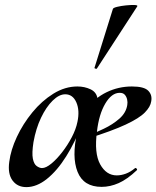

<svg xmlns="http://www.w3.org/2000/svg" viewBox="-20 -753 640 786"><path d="M88 13Q51 13 31 -14.5Q11 -42 18 -91Q24 -139 49 -192.5Q74 -246 112.5 -293Q151 -340 198.5 -369.5Q246 -399 297 -399Q326 -399 350.5 -387.5Q375 -376 379 -350Q364 -324 347.5 -298Q331 -272 316 -246Q288 -172 251 -113Q214 -54 172 -20.5Q130 13 88 13ZM152 -65Q168 -65 190 -83Q212 -101 234.5 -130Q257 -159 274 -191.5Q291 -224 297 -254Q307 -301 292.5 -334Q278 -367 247 -367Q222 -367 195.5 -341Q169 -315 148 -271Q127 -227 117 -171Q110 -126 114.5 -103.5Q119 -81 130.5 -73Q142 -65 152 -65ZM396 12Q322 12 297.5 -49.5Q273 -111 296 -211L331 -305Q368 -352 416.5 -375.5Q465 -399 520 -399Q570 -399 587 -381.5Q604 -364 599 -338Q596 -316 573 -292.5Q550 -269 494.5 -243Q439 -217 337 -185L338 -196Q369 -209 405 -226Q441 -243 468.5 -267Q496 -291 501 -323Q503 -334 500.5 -345.5Q498 -357 491 -365Q484 -373 470 -373Q437 -373 411 -329Q385 -285 377 -215Q365 -126 390 -80.5Q415 -35 458 -35Q476 -35 495 -42Q514 -49 532 -64Q535 -67 539 -63Q543 -59 540 -56Q501 -19 466 -3.5Q431 12 396 12ZM377 -473Q376 -470 370.5 -472Q365 -474 367 -476L442 -716Q443 -721 459.5 -725Q476 -729 496 -731Q516 -733 530.5 -732.5Q545 -732 542 -727Z"/></svg>

Font: Cormorant Garamond Light
Style: Italic
Weight: 300
Italic angle: -10°
Designer: Christian Thalmann (Catharsis Fonts)
Foundry: Catharsis Fonts
Version: Version 4.001